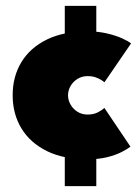

<svg xmlns="http://www.w3.org/2000/svg" viewBox="-20 -529 474 652"><path d="M200 -509H307V-395H200ZM200 -10.5H307V103H200ZM277.5 -140Q298.5 -140 313.2 -148Q328 -156 334.5 -162.5L423 -31Q413 -23 393 -12.8Q373 -2.5 343.8 4.8Q314.5 12 277 12Q196 12 139.2 -16Q82.5 -44 52.8 -93Q23 -142 23 -205.5Q23 -269.5 52.8 -318.2Q82.5 -367 139.2 -394.8Q196 -422.5 277 -422.5Q313.5 -422.5 343.2 -415.5Q373 -408.5 394.2 -399Q415.5 -389.5 425 -381.5L334.5 -249.5Q331.5 -252.5 323.8 -257.5Q316 -262.5 304.5 -266.5Q293 -270.5 277.5 -270.5Q258 -270.5 243 -261Q228 -251.5 219.5 -236.8Q211 -222 211 -205.5Q211 -189 219.5 -174Q228 -159 243 -149.5Q258 -140 277.5 -140Z"/></svg>

Font: League Spartan Thin Black
Style: Regular
Weight: 900
Version: Version 2.002